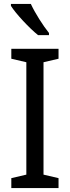

<svg xmlns="http://www.w3.org/2000/svg" viewBox="-20 -964 358 984"><path d="M138 -944H36V-934C60 -895 131 -819 175 -784H231V-795C201 -832 159 -898 138 -944ZM280 0V-51L203 -69V-645L280 -663V-714H38V-663L115 -645V-69L38 -51V0Z"/></svg>

Font: Noto Sans Lao Looped SemiCondensed
Style: Regular
Weight: 400
Width: 4
Designer: Mark Frömberg, Ben Mitchell
Foundry: The Fontpad Ltd
Version: Version 1.002